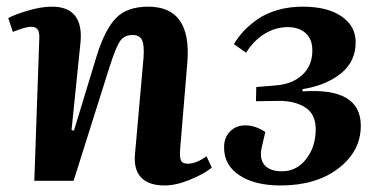

<svg xmlns="http://www.w3.org/2000/svg" viewBox="-20 -548 1145 582"><path d="M606 -74.2 622.1 -40Q599.1 -21 556.4 -3.4Q513.7 14.2 479 14.2Q430.2 14.2 407.5 -10.3Q384.8 -34.7 389.2 -81.1L415 -372.1Q418 -411.6 410.4 -426.8Q402.8 -441.9 381.8 -441.9Q356 -441.9 343 -422.1Q330.1 -402.3 311 -341.8L203.1 0H84L99.1 -430.2Q100.1 -449.2 94.5 -458Q88.9 -466.8 74.2 -466.8Q57.1 -466.8 19 -451.2L4.9 -493.2Q24.4 -503.9 64.7 -515.9Q105 -527.8 138.2 -527.8Q185.5 -527.8 207.3 -500.5Q229 -473.1 224.1 -419.9L196.8 -153.8L204.1 -151.9L272.9 -377.9Q297.4 -457.5 331.1 -492.7Q364.7 -527.8 429.2 -527.8Q561.5 -527.8 547.9 -358.9L525.9 -94.2Q524.4 -70.3 528.8 -61Q533.2 -51.8 549.8 -51.8Q574.7 -51.8 606 -74.2Z M830.1 14.2Q752.9 14.2 706.1 -16.4Q659.2 -46.9 659.2 -101.1Q659.2 -130.9 677.2 -149.4Q695.3 -168 723.1 -168Q753.9 -168 784.2 -147.9L772.9 -99.1Q766.1 -65.9 782.2 -47.4Q798.3 -28.8 835 -28.8Q879.4 -28.8 908.2 -66.2Q937 -103.5 937 -155.8Q937 -201.7 906 -221.9Q875 -242.2 826.2 -242.2L755.9 -241.2L756.8 -284.2L815.9 -289.1Q866.2 -293 896.5 -321Q926.8 -349.1 926.8 -395Q926.8 -429.7 906.2 -447.8Q885.7 -465.8 852.1 -465.8Q815.4 -465.8 782.2 -445.6Q749 -425.3 726.1 -388.2L689 -414.1Q701.7 -435.5 719 -454.1Q736.3 -472.7 761.2 -490Q786.1 -507.3 821.5 -517.6Q856.9 -527.8 897.9 -527.8Q972.2 -527.8 1015.1 -498.5Q1058.1 -469.2 1058.1 -419.9Q1058.1 -361.3 1013.2 -325.2Q968.3 -289.1 897 -277.8V-271Q1073.7 -283.2 1073.7 -167Q1073.7 -89.8 1006.1 -37.8Q938.5 14.2 830.1 14.2Z"/></svg>

Font: Literata SemiBold
Style: Italic
Weight: 650
Italic angle: -2.39999°
Designer: Latin by Veronika Burian and Jose Scaglione. Greek by Irene Vlachou. Cyrillic by Vera Evstafieva
Foundry: TypeTogether
Version: Version 3.021